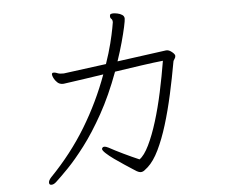

<svg xmlns="http://www.w3.org/2000/svg" viewBox="-54 -804 1108 916"><g transform="rotate(-5 500.0 -345.5)"><path d="M760 -542H756L521 -510Q537 -557 548.5 -599Q560 -641 566.5 -671Q573 -701 573 -710Q573 -722 563 -728.5Q553 -735 540.5 -737.5Q528 -740 519 -740Q516 -740 510 -738.5Q504 -737 504 -727Q504 -719 509.5 -714.5Q515 -710 515 -698Q515 -697 510 -669.5Q505 -642 494 -598Q483 -554 465 -502L261 -475Q254 -475 246 -475.5Q238 -476 233 -478Q229 -480 223.5 -481.5Q218 -483 213 -483H210Q204 -482 204 -475Q204 -469 209.5 -457.5Q215 -446 225.5 -436Q236 -426 251 -426Q253 -426 256 -426Q259 -426 263 -427Q269 -428 295 -431.5Q321 -435 361 -441Q401 -447 448 -454Q401 -325 330 -208Q259 -91 158 13Q145 27 145 38Q145 49 156 49Q167 49 179 38Q201 18 239 -21Q277 -60 323 -120.5Q369 -181 416.5 -266Q464 -351 505 -462Q571 -472 634 -481Q697 -490 737 -494Q725 -421 709 -346.5Q693 -272 673 -207.5Q653 -143 630.5 -97Q608 -51 585 -35Q550 -50 510.5 -69Q471 -88 442 -104Q430 -110 423 -110Q416 -110 414 -106Q411 -103 411 -100Q411 -93 426 -79Q441 -65 464 -48.5Q487 -32 510 -17Q533 -2 549 8.5Q565 19 567 20Q578 26 585 26Q595 26 603.5 19.5Q612 13 620 6Q649 -20 673.5 -70.5Q698 -121 718.5 -187.5Q739 -254 756 -331Q773 -408 787 -487Q788 -491 793 -498Q798 -505 798 -512Q798 -520 784.5 -531Q771 -542 760 -542Z"/></g></svg>

Font: Klee One
Style: Regular
Weight: 400
Designer: Fontworks Inc.
Foundry: Fontworks Inc.
Version: Version 1.100